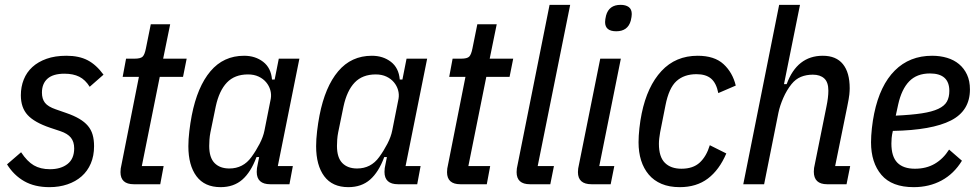

<svg xmlns="http://www.w3.org/2000/svg" viewBox="-20 -760 4038 792"><path d="M184 12Q123 12 80 -12.5Q37 -37 9 -82L67 -132Q92 -94 119.5 -78Q147 -62 186 -62Q231 -62 258.5 -83.5Q286 -105 286 -148Q286 -175 272.5 -192Q259 -209 229 -219L187 -233Q122 -255 94 -285.5Q66 -316 66 -367Q66 -402 78 -432Q90 -462 113.5 -483.5Q137 -505 172 -517.5Q207 -530 254 -530Q306 -530 341.5 -511.5Q377 -493 407 -452L350 -402Q332 -431 307 -443.5Q282 -456 246 -456Q199 -456 176 -435.5Q153 -415 153 -378Q153 -352 165.5 -336Q178 -320 210 -309L253 -294Q285 -283 307 -270Q329 -257 342.5 -241Q356 -225 362 -204.5Q368 -184 368 -157Q368 -117 354.5 -85.5Q341 -54 316.5 -32.5Q292 -11 258 0.5Q224 12 184 12Z M532 0Q477 0 477 -50Q477 -58 478 -65Q479 -72 481 -80L553 -443H486L500 -518H535Q560 -518 568.5 -526.5Q577 -535 582 -561L602 -660H682L653 -518H750L735 -443H639L565 -75H655L641 0Z M1095 0Q1039 0 1039 -51Q1039 -59 1040 -66.5Q1041 -74 1043 -82L1049 -112H1038Q1015 -50 979.5 -19Q944 12 890 12Q824 12 790.5 -33Q757 -78 757 -157Q757 -185 761 -219Q765 -253 771 -284Q794 -402 848 -466Q902 -530 987 -530Q1033 -530 1065.5 -505Q1098 -480 1102 -432H1113L1130 -518H1215L1126 -75H1188L1174 0ZM926 -65Q983 -65 1017 -112Q1036 -138 1051 -167Q1066 -196 1071 -222L1097 -353Q1100 -371 1095 -388.5Q1090 -406 1078 -420.5Q1066 -435 1047 -444Q1028 -453 1003 -453Q948 -453 916 -419.5Q884 -386 870 -321L848 -214Q845 -199 844 -184Q843 -169 843 -158Q843 -110 865 -87.5Q887 -65 926 -65Z M1622 0Q1566 0 1566 -51Q1566 -59 1567 -66.5Q1568 -74 1570 -82L1576 -112H1565Q1542 -50 1506.5 -19Q1471 12 1417 12Q1351 12 1317.5 -33Q1284 -78 1284 -157Q1284 -185 1288 -219Q1292 -253 1298 -284Q1321 -402 1375 -466Q1429 -530 1514 -530Q1560 -530 1592.5 -505Q1625 -480 1629 -432H1640L1657 -518H1742L1653 -75H1715L1701 0ZM1453 -65Q1510 -65 1544 -112Q1563 -138 1578 -167Q1593 -196 1598 -222L1624 -353Q1627 -371 1622 -388.5Q1617 -406 1605 -420.5Q1593 -435 1574 -444Q1555 -453 1530 -453Q1475 -453 1443 -419.5Q1411 -386 1397 -321L1375 -214Q1372 -199 1371 -184Q1370 -169 1370 -158Q1370 -110 1392 -87.5Q1414 -65 1453 -65Z M1879 0Q1824 0 1824 -50Q1824 -58 1825 -65Q1826 -72 1828 -80L1900 -443H1833L1847 -518H1882Q1907 -518 1915.5 -526.5Q1924 -535 1929 -561L1949 -660H2029L2000 -518H2097L2082 -443H1986L1912 -75H2002L1988 0Z M2166 0Q2111 0 2111 -50Q2111 -58 2112 -65Q2113 -72 2115 -80L2247 -740H2332L2198 -75H2265L2250 0Z M2522 -631Q2476 -631 2476 -669Q2476 -674 2477 -681Q2478 -688 2480 -696Q2492 -740 2540 -740Q2561 -740 2573.5 -731Q2586 -722 2586 -702Q2586 -697 2585 -690Q2584 -683 2582 -675Q2570 -631 2522 -631ZM2420 0Q2364 0 2364 -50Q2364 -58 2365 -65Q2366 -72 2368 -80L2456 -518H2541L2452 -75H2514L2499 0Z M2784 12Q2741 12 2709 -1.5Q2677 -15 2656 -40Q2635 -65 2624.5 -98.5Q2614 -132 2614 -173Q2614 -199 2617.5 -231Q2621 -263 2627 -292Q2650 -404 2708.5 -467Q2767 -530 2858 -530Q2927 -530 2964.5 -495.5Q3002 -461 3015 -407L2943 -376Q2935 -417 2913.5 -435.5Q2892 -454 2853 -454Q2802 -454 2770.5 -425.5Q2739 -397 2725 -325L2703 -214Q2701 -202 2699.5 -190Q2698 -178 2698 -167Q2698 -113 2722.5 -88.5Q2747 -64 2791 -64Q2839 -64 2866.5 -89.5Q2894 -115 2908 -161L2976 -127Q2947 -59 2900 -23.5Q2853 12 2784 12Z M3194 -740H3280L3214 -413H3225Q3268 -530 3374 -530Q3429 -530 3457 -495.5Q3485 -461 3485 -396Q3485 -385 3483.5 -370Q3482 -355 3475 -321L3425 -75H3487L3472 0H3392Q3337 0 3337 -52Q3337 -60 3338 -67Q3339 -74 3341 -82L3389 -320Q3397 -358 3397 -386Q3397 -421 3380 -436.5Q3363 -452 3333 -452Q3306 -452 3284 -443Q3262 -434 3245 -413Q3225 -388 3211 -356Q3197 -324 3191 -295L3132 0H3046Z M3749 12Q3659 12 3616 -38.5Q3573 -89 3573 -173Q3573 -199 3576.5 -231Q3580 -263 3586 -292Q3610 -408 3671 -469Q3732 -530 3825 -530Q3858 -530 3886.5 -521.5Q3915 -513 3936 -495.5Q3957 -478 3969 -452Q3981 -426 3981 -391Q3981 -303 3902.5 -263Q3824 -223 3663 -220Q3659 -203 3658 -190.5Q3657 -178 3657 -168Q3657 -114 3681.5 -89Q3706 -64 3754 -64Q3801 -64 3836 -84.5Q3871 -105 3895 -143L3948 -97Q3915 -43 3864 -15.5Q3813 12 3749 12ZM3816 -457Q3762 -457 3730.5 -424.5Q3699 -392 3685 -329L3675 -283Q3740 -286 3782.5 -292.5Q3825 -299 3850.5 -311Q3876 -323 3886 -341Q3896 -359 3896 -385Q3896 -457 3816 -457Z"/></svg>

Font: IBM Plex Sans Condensed Text
Style: Italic
Weight: 450
Width: 3
Italic angle: -11°
Designer: Mike Abbink, Paul van der Laan, Pieter van Rosmalen
Foundry: Bold Monday
Version: Version 1.1